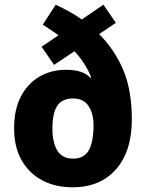

<svg xmlns="http://www.w3.org/2000/svg" viewBox="-20 -787 622 817"><path d="M217 -767Q247 -753 275 -737.5Q303 -722 328 -704L420 -767L473 -690L402 -642Q469 -574 505 -488Q541 -402 541 -279Q541 -143 473.5 -66.5Q406 10 289 10Q215 10 159 -20Q103 -50 71.5 -106Q40 -162 40 -241Q40 -321 69 -376.5Q98 -432 148 -461Q198 -490 260 -490Q335 -490 364 -456L368 -458Q356 -488 338.5 -515.5Q321 -543 297 -569L210 -511L157 -588L229 -637Q198 -659 162 -682ZM291 -368Q244 -368 223.5 -336.5Q203 -305 203 -240Q203 -182 223.5 -147Q244 -112 291 -112Q338 -112 358 -148Q378 -184 378 -255Q378 -303 357 -335.5Q336 -368 291 -368Z"/></svg>

Font: Noto Sans Devanagari SemiCondensed ExtraBold
Style: Regular
Weight: 800
Width: 4
Designer: Jelle Bosma - Monotype Design Team
Foundry: Monotype Imaging Inc.
Version: Version 2.004; ttfautohint (v1.8.4.7-5d5b)